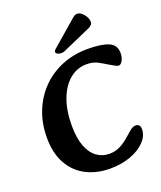

<svg xmlns="http://www.w3.org/2000/svg" viewBox="-166 -1017 953 1137"><g transform="rotate(-20 310.5 -448.5)"><path d="M331 16Q247 16 181 -17.5Q115 -51 77 -118Q39 -185 39 -283Q39 -373 69 -448.5Q99 -524 153.5 -579.5Q208 -635 282.5 -665.5Q357 -696 445 -696Q531 -696 576 -677Q621 -658 621 -607Q621 -580 610 -560Q599 -540 586 -540Q577 -540 560.5 -549.5Q544 -559 530 -567Q506 -582 477.5 -597.5Q449 -613 408 -613Q348 -613 301.5 -574.5Q255 -536 228.5 -466Q202 -396 202 -301Q202 -222 222 -170Q242 -118 277 -93Q312 -68 356 -68Q394 -68 424.5 -84Q455 -100 478.5 -121Q502 -142 521 -157.5Q540 -173 557 -173Q570 -173 578 -165Q586 -157 586 -140Q586 -98 551.5 -62Q517 -26 459 -5Q401 16 331 16ZM266 -759Q258 -751 258 -745Q258 -737 267.5 -731.5Q277 -726 288 -726Q295 -726 300.5 -726.5Q306 -727 313 -730L492 -809Q505 -816 511.5 -822.5Q518 -829 518 -841Q518 -858 508.5 -874.5Q499 -891 485.5 -902Q472 -913 458 -913Q444 -913 430 -901Z"/></g></svg>

Font: Alkatra SemiBold
Style: Regular
Weight: 600
Designer: Suman Bhandary
Version: Version 1.100;gftools[0.9.22]